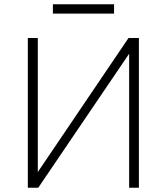

<svg xmlns="http://www.w3.org/2000/svg" viewBox="-20 -884 786 904"><path d="M111 0V-705H158V-74L585 -705H634V0H588V-631L160 0ZM229 -820V-864H517V-820Z"/></svg>

Font: Nunito Sans 7pt SemiCondensed ExtraLight
Style: Regular
Weight: 250
Width: 4
Designer: Vernon Adams
Foundry: Vernon Adams
Version: Version 3.101;gftools[0.9.27]